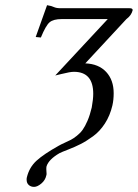

<svg xmlns="http://www.w3.org/2000/svg" viewBox="-20 -462 533 743"><path d="M310.1 -216.8Q361.8 -214.8 390.9 -183.6Q419.9 -152.3 419.9 -101.1Q419.9 -75.7 415 -54.2Q405.8 -14.6 386 15.9Q366.2 46.4 340.3 65.2Q314.5 84 292.5 95.2Q270.5 106.4 244.4 116.5Q218.3 126.5 210 130.9Q168.9 154.8 160.2 181.2Q159.2 185.1 159.2 191.9Q159.2 195.3 159.7 201.7Q160.2 208 160.2 210Q160.2 214.8 159.2 216.8Q155.3 235.4 139.9 248.3Q124.5 261.2 111.8 261.2Q99.6 261.2 91.3 253.9Q83 246.6 83 232.9Q83 227.1 84 224.1Q93.3 185.5 121.3 159.9Q149.4 134.3 207 102.1Q215.3 97.2 230 90.6Q244.6 84 254.2 79.1Q263.7 74.2 277.1 63.7Q290.5 53.2 299.8 40.3Q309.1 27.3 318.6 5.4Q328.1 -16.6 335 -45.9Q340.8 -78.1 340.8 -99.1Q340.8 -184.1 266.1 -184.1Q258.3 -184.1 247.1 -182.1Q235.8 -180.2 216.3 -175.3Q196.8 -170.4 193.8 -169.9L397 -388.2H219.2Q186.5 -388.2 171.9 -375.7Q157.2 -363.3 138.2 -316.9L118.2 -318.8L162.1 -441.9Q178.2 -439.5 188.2 -434.8Q198.2 -430.2 213.9 -430.2H481Q493.2 -430.2 493.2 -423.8V-421.9Q488.3 -402.3 469.2 -388.2Z"/></svg>

Font: Common Serif Medium
Style: Italic
Weight: 500
Italic angle: -12°
Designer: Philipp H. Poll, Khaled Hosny
Foundry: Stefan Peev, Context Ltd.
Version: Version 1.026